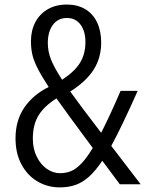

<svg xmlns="http://www.w3.org/2000/svg" viewBox="-20 -811 674 845"><path d="M507.3 0 460 -63.5 430.2 -103.5Q400.4 -59.1 372.1 -33.7Q343.8 -8.3 312.7 2.7Q281.7 13.7 242.7 13.7Q189.9 13.7 145.5 -12.2Q101.1 -38.1 74.7 -86.9Q48.3 -135.7 48.3 -202.1Q48.3 -281.2 87.2 -337.9Q126 -394.5 194.3 -428.2Q162.1 -477.1 145.3 -510.7Q128.4 -544.4 122.3 -571Q116.2 -597.7 116.2 -629.4Q116.2 -676.3 135.3 -712.9Q154.3 -749.5 190.2 -770.3Q226.1 -791 274.4 -791Q321.3 -791 355.5 -770.5Q389.6 -750 407.5 -712.2Q425.3 -674.3 425.3 -624Q425.3 -556.6 392.3 -504.6Q359.4 -452.6 289.1 -408.2Q336.4 -342.3 425.3 -226.6Q464.4 -303.2 510.7 -411.1H585.9Q516.1 -253.9 469.7 -168.9L599.1 0ZM190.4 -621.6Q190.4 -585.4 204.1 -550Q217.8 -514.6 253.4 -460Q308.6 -496.1 332.3 -534.9Q356 -573.7 356 -626Q356 -673.8 334.2 -702.9Q312.5 -731.9 274.4 -731.9Q235.4 -731.9 212.9 -701.7Q190.4 -671.4 190.4 -621.6ZM388.2 -159.7Q268.6 -320.8 228.5 -377.9Q176.8 -345.7 150.6 -304.7Q124.5 -263.7 124.5 -200.2Q124.5 -156.7 141.4 -122.1Q158.2 -87.4 185.8 -68.1Q213.4 -48.8 243.7 -48.8Q270.5 -48.8 292.5 -57.9Q314.5 -66.9 337.9 -91.1Q361.3 -115.2 388.2 -159.7Z"/></svg>

Font: Decalotype Light
Style: Regular
Weight: 300
Designer: Alfredo Marco Pradil
Foundry: Alfredo Marco Pradil
Version: Version 1.0